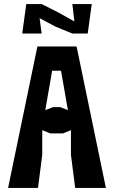

<svg xmlns="http://www.w3.org/2000/svg" viewBox="-20 -930 564 950"><path d="M20 0H168L189 -164V-286L228 -270H292L331 -286V-164L352 0H504L359 -700H165ZM90 -764H186L176 -840L253 -799L338 -764H414L434 -910H338L348 -824L271 -867L186 -910H110ZM204 -385 238 -580H282L316 -385L278 -400H242Z"/></svg>

Font: Pescante Normal
Style: Regular
Weight: 400
Designer: Ariel Martín Pérez
Foundry: Tunera Type Foundry
Version: Version 1.000;FEAKit 1.0